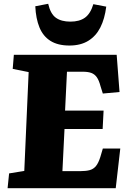

<svg xmlns="http://www.w3.org/2000/svg" viewBox="-20 -992 687 1012"><path d="M131 -612 47 -629 53 -703H595L610 -507L522 -499L510 -537Q502 -568 490.5 -584.5Q479 -601 461.5 -607.5Q444 -614 415 -614H333L323 -409H526L521 -312H320L309 -90H405Q434 -90 453.5 -95.5Q473 -101 486 -117Q499 -133 509 -165L522 -209H614L590 0H20L28 -78L108 -91ZM234 -972Q246 -919 274.5 -898.5Q303 -878 351 -878Q399 -878 428 -899Q457 -920 472 -970L540 -957Q532 -893 509 -847.5Q486 -802 445.5 -777Q405 -752 346 -752Q285 -752 246 -776.5Q207 -801 188 -847.5Q169 -894 166 -959Z"/></svg>

Font: Literata 18pt ExtraBold
Style: Italic
Weight: 800
Italic angle: -2°
Designer: Latin by Veronika Burian and Jose Scaglione. Greek by Irene Vlachou. Cyrillic by Vera Evstafieva
Foundry: TypeTogether
Version: Version 3.103;gftools[0.9.29]